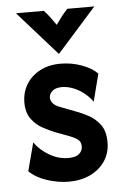

<svg xmlns="http://www.w3.org/2000/svg" viewBox="-49 -667 463 717"><g transform="rotate(-5 182.5 -309.0)"><path d="M180.6 12.5Q141 12.5 99.3 -1Q57.6 -14.6 32.6 -39.6L60.4 -145.1Q80.6 -116 114.9 -95.8Q149.3 -75.7 186.8 -75.7Q213.9 -75.7 226.7 -86.8Q239.6 -97.9 239.6 -114.6Q239.6 -133.3 226.4 -142Q213.2 -150.7 200 -155.6L142.4 -177.1Q124.3 -184.7 100 -197.6Q75.7 -210.4 58 -234.4Q40.3 -258.3 40.3 -297.2Q40.3 -332.6 57.6 -362.5Q75 -392.4 108.3 -410.8Q141.7 -429.2 187.5 -429.2Q229.2 -429.2 267.4 -414.9Q305.6 -400.7 325 -379.9L298.6 -277.1Q284 -297.2 264.9 -311.8Q245.8 -326.4 225 -334Q204.2 -341.7 184.7 -341.7Q161.1 -341.7 149 -330.9Q136.8 -320.1 136.8 -305.6Q136.8 -295.1 145.1 -285.1Q153.5 -275 172.2 -268.1L227.1 -247.2Q248.6 -239.6 274.3 -226Q300 -212.5 318.4 -188.2Q336.8 -163.9 336.8 -121.5Q336.8 -81.9 316.7 -51.7Q296.5 -21.5 261.5 -4.5Q226.4 12.5 180.6 12.5ZM184 -466.7 38.2 -631.2H142.4Q154.9 -618.1 164.6 -604.9Q174.3 -591.7 186.1 -575Q197.9 -591.7 208 -604.9Q218.1 -618.1 230.6 -631.2H331.9L185.4 -466.7Z"/></g></svg>

Font: Afacad Flux SemiBold
Style: Regular
Weight: 600
Designer: Kristian Moeller
Foundry: Dicotype
Version: Version 1.100